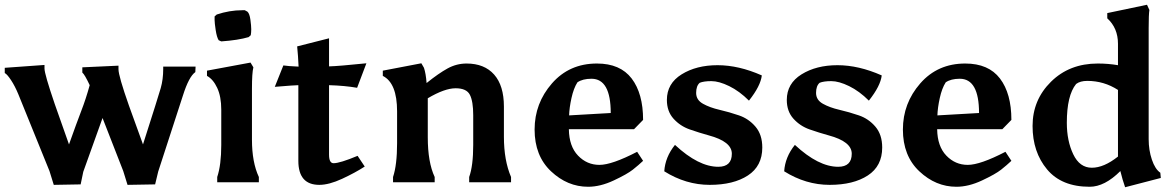

<svg xmlns="http://www.w3.org/2000/svg" viewBox="-26 -766 4933 807"><path d="M161 -478Q161 -455 204 -329L264 -159Q296 -249 316 -301Q335 -350 351 -408Q330 -453 320 -461V-483L472 -490V-475Q472 -447 516 -322L575 -159Q639 -359 649.5 -395.5Q660 -432 660 -476V-486H796L795 -463Q768 -444 743 -365L639 -45L626 9L510 11L492 -47L405 -270L324 -44L313 9L200 11L182 -47L51 -370Q37 -404 20.5 -429Q4 -454 -6 -459V-481L161 -493Z M1014 -717Q1023 -709 1026.5 -683Q1030 -657 1030 -643Q1030 -629 1028 -618L1019 -610Q975 -597 904 -592L893 -597Q885 -610 880.5 -640Q876 -670 876 -681.5Q876 -693 876 -697L885 -705Q939 -723 992 -723H1003ZM1033 -393V-179Q1033 -84 1062 -22V0H887V-22Q904 -73 904 -157V-305Q904 -360 887 -396.5Q870 -433 844 -447V-469L1027 -503L1039 -483Q1033 -460 1033 -393Z M1357 -116Q1357 -80 1376 -80Q1403 -80 1477 -111L1507 -66Q1467 -40 1412 -14.5Q1357 11 1316 11Q1228 11 1228 -90V-408Q1213 -408 1129 -401L1165 -491Q1183 -488 1229 -486Q1227 -532 1223 -571L1357 -605V-487Q1397 -488 1514 -500L1475 -397Q1424 -406 1357 -408Z M1935 -499Q2010 -499 2051 -452.5Q2092 -406 2092 -318V-191Q2092 -92 2122 -22V0H1946V-22Q1963 -69 1963 -157V-282Q1963 -340 1949 -367.5Q1935 -395 1889 -395Q1843 -395 1772 -353V-189Q1772 -84 1801 -22V0H1626V-22Q1643 -73 1643 -164V-298Q1643 -417 1583 -447V-469L1745 -500L1756 -481Q1764 -457 1767 -417Q1818 -458 1855.5 -478.5Q1893 -499 1935 -499Z M2446 19Q2359 19 2290 -46Q2221 -111 2221 -221.5Q2221 -332 2294 -415.5Q2367 -499 2483 -499Q2581 -499 2629 -436Q2677 -373 2677 -262L2639 -223H2365Q2366 -151 2403.5 -112Q2441 -73 2493.5 -73Q2546 -73 2652 -128L2677 -90Q2658 -72 2634 -53Q2610 -34 2553.5 -7.5Q2497 19 2446 19ZM2460 -435Q2423 -435 2401 -420Q2385 -395 2376 -354Q2367 -313 2366 -281L2541 -291Q2541 -435 2460 -435Z M2993 -65Q3050 -65 3050 -120Q3050 -171 2953 -197Q2913 -208 2873 -222Q2833 -236 2805 -267Q2777 -298 2777 -346Q2777 -415 2839 -453.5Q2901 -492 2990 -492Q3079 -492 3176 -449Q3171 -405 3122 -343Q3082 -383 3039 -404Q2996 -425 2964 -425Q2932 -425 2915 -418Q2900 -405 2900 -375.5Q2900 -346 2928.5 -330Q2957 -314 2998 -304.5Q3039 -295 3080 -281Q3121 -267 3149.5 -233.5Q3178 -200 3178 -146Q3178 -68 3117.5 -28.5Q3057 11 2957 11Q2857 11 2766 -46Q2770 -106 2811 -157Q2910 -65 2993 -65Z M3497 -65Q3554 -65 3554 -120Q3554 -171 3457 -197Q3417 -208 3377 -222Q3337 -236 3309 -267Q3281 -298 3281 -346Q3281 -415 3343 -453.5Q3405 -492 3494 -492Q3583 -492 3680 -449Q3675 -405 3626 -343Q3586 -383 3543 -404Q3500 -425 3468 -425Q3436 -425 3419 -418Q3404 -405 3404 -375.5Q3404 -346 3432.5 -330Q3461 -314 3502 -304.5Q3543 -295 3584 -281Q3625 -267 3653.5 -233.5Q3682 -200 3682 -146Q3682 -68 3621.5 -28.5Q3561 11 3461 11Q3361 11 3270 -46Q3274 -106 3315 -157Q3414 -65 3497 -65Z M3994 19Q3907 19 3838 -46Q3769 -111 3769 -221.5Q3769 -332 3842 -415.5Q3915 -499 4031 -499Q4129 -499 4177 -436Q4225 -373 4225 -262L4187 -223H3913Q3914 -151 3951.5 -112Q3989 -73 4041.5 -73Q4094 -73 4200 -128L4225 -90Q4206 -72 4182 -53Q4158 -34 4101.5 -7.5Q4045 19 3994 19ZM4008 -435Q3971 -435 3949 -420Q3933 -395 3924 -354Q3915 -313 3914 -281L4089 -291Q4089 -435 4008 -435Z M4554 19Q4436 19 4375 -54Q4314 -127 4314 -236.5Q4314 -346 4391.5 -422.5Q4469 -499 4588 -499Q4632 -499 4673 -492V-582Q4673 -648 4628 -689V-711L4795 -746L4805 -724Q4802 -705 4802 -648V-181Q4802 -135 4815.5 -95Q4829 -55 4851 -40L4853 -18L4703 21Q4692 -10 4683 -47Q4617 19 4554 19ZM4458 -250Q4458 -174 4485 -117.5Q4512 -61 4563 -61Q4614 -61 4673 -108V-388Q4614 -426 4544 -426Q4514 -426 4497 -413Q4458 -365 4458 -250Z"/></svg>

Font: Asul
Style: Bold
Weight: 700
Designer: Mariela Monsalve
Foundry: Mariela Monsalve
Version: Version 1.002